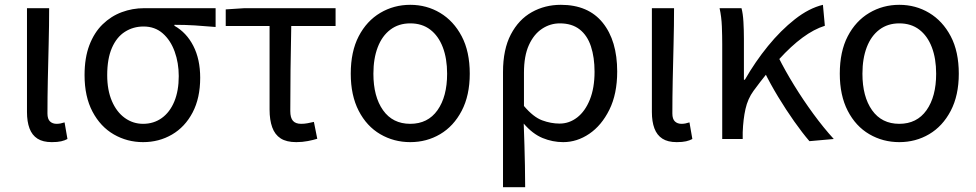

<svg xmlns="http://www.w3.org/2000/svg" viewBox="-20 -577 4051 797"><path d="M195 13Q158 13 135.5 -1.5Q113 -16 102.5 -44Q92 -72 92 -112V-543H184Q184 -470 182 -394Q180 -318 178.5 -245Q177 -172 177 -106Q177 -83 187.5 -73Q198 -63 215 -63Q223 -63 231 -64.5Q239 -66 248 -69L260 0Q249 6 234 9.5Q219 13 195 13Z M574 13Q508 13 452.5 -19Q397 -51 364 -113.5Q331 -176 331 -265Q331 -337 351 -389.5Q371 -442 406 -476Q441 -510 485.5 -526.5Q530 -543 578 -543H875V-465Q829 -469 789 -471.5Q749 -474 704 -474V-470Q754 -442 782.5 -386.5Q811 -331 811 -254Q811 -170 779.5 -110Q748 -50 694 -18.5Q640 13 574 13ZM574 -63Q618 -63 651.5 -87Q685 -111 703.5 -155.5Q722 -200 722 -261Q722 -316 705 -363Q688 -410 655.5 -438.5Q623 -467 576 -467Q533 -467 498.5 -445Q464 -423 444.5 -378Q425 -333 425 -265Q425 -203 444.5 -157.5Q464 -112 498 -87.5Q532 -63 574 -63Z M1210 13Q1169 13 1145 -2.5Q1121 -18 1110 -48.5Q1099 -79 1099 -122V-469H917V-538L994 -543H1373V-469H1189Q1187 -377 1186 -287.5Q1185 -198 1185 -116Q1185 -88 1196 -75.5Q1207 -63 1230 -63Q1244 -63 1257 -65.5Q1270 -68 1283 -71L1297 -1Q1281 4 1258 8.5Q1235 13 1210 13Z M1683 13Q1615 13 1558.5 -20Q1502 -53 1469 -117Q1436 -181 1436 -271Q1436 -363 1469 -426.5Q1502 -490 1558.5 -523.5Q1615 -557 1683 -557Q1751 -557 1807 -523.5Q1863 -490 1896.5 -426.5Q1930 -363 1930 -271Q1930 -181 1896.5 -117Q1863 -53 1807 -20Q1751 13 1683 13ZM1683 -63Q1756 -63 1796 -119.5Q1836 -176 1836 -271Q1836 -334 1818 -381Q1800 -428 1766 -454Q1732 -480 1683 -480Q1635 -480 1600.5 -454Q1566 -428 1548 -381Q1530 -334 1530 -271Q1530 -176 1570 -119.5Q1610 -63 1683 -63Z M2068 200V-278Q2068 -372 2100.5 -434Q2133 -496 2187.5 -526.5Q2242 -557 2308 -557Q2422 -557 2482 -482.5Q2542 -408 2542 -280Q2542 -187 2509.5 -121.5Q2477 -56 2426 -21.5Q2375 13 2318 13Q2274 13 2232.5 -4Q2191 -21 2154 -64Q2156 -15 2157 26.5Q2158 68 2159 109.5Q2160 151 2160 200ZM2303 -64Q2343 -64 2376 -89.5Q2409 -115 2428.5 -163.5Q2448 -212 2448 -279Q2448 -339 2433 -384.5Q2418 -430 2386 -455Q2354 -480 2304 -480Q2264 -480 2230 -457.5Q2196 -435 2175.5 -390Q2155 -345 2155 -275V-137Q2194 -91 2230.5 -77.5Q2267 -64 2303 -64Z M2789 13Q2752 13 2729.5 -1.5Q2707 -16 2696.5 -44Q2686 -72 2686 -112V-543H2778Q2778 -470 2776 -394Q2774 -318 2772.5 -245Q2771 -172 2771 -106Q2771 -83 2781.5 -73Q2792 -63 2809 -63Q2817 -63 2825 -64.5Q2833 -66 2842 -69L2854 0Q2843 6 2828 9.5Q2813 13 2789 13Z M2978 0V-394Q2978 -427 2976.5 -467Q2975 -507 2967 -543H3058Q3064 -521 3066 -486.5Q3068 -452 3068 -416V-246H3072Q3115 -321 3168 -386Q3221 -451 3279.5 -497Q3338 -543 3396 -557L3404 -470Q3359 -456 3311.5 -421Q3264 -386 3214 -331Q3164 -276 3108 -200Q3084 -167 3074.5 -124.5Q3065 -82 3063 -28V0ZM3340 9Q3310 -26 3276.5 -73.5Q3243 -121 3210.5 -174.5Q3178 -228 3152 -281L3212 -338Q3239 -284 3276.5 -223Q3314 -162 3356.5 -104Q3399 -46 3441 0Z M3713 13Q3645 13 3588.5 -20Q3532 -53 3499 -117Q3466 -181 3466 -271Q3466 -363 3499 -426.5Q3532 -490 3588.5 -523.5Q3645 -557 3713 -557Q3781 -557 3837 -523.5Q3893 -490 3926.5 -426.5Q3960 -363 3960 -271Q3960 -181 3926.5 -117Q3893 -53 3837 -20Q3781 13 3713 13ZM3713 -63Q3786 -63 3826 -119.5Q3866 -176 3866 -271Q3866 -334 3848 -381Q3830 -428 3796 -454Q3762 -480 3713 -480Q3665 -480 3630.5 -454Q3596 -428 3578 -381Q3560 -334 3560 -271Q3560 -176 3600 -119.5Q3640 -63 3713 -63Z"/></svg>

Font: Farlight84_Sys_V01
Style: Regular
Weight: 400
Designer: Ryoko NISHIZUKA  (kana, bopomofo & ideographs); Paul D. Hunt (Latin, Greek & Cyrillic); Sandoll Communications , Soo-you
Foundry: Adobe
Version: Version 2.004;October 29, 2024;FontCreator 14.0.0.2814 64-bi